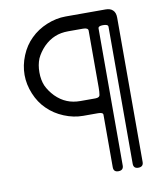

<svg xmlns="http://www.w3.org/2000/svg" viewBox="-75 -700 630 760"><g transform="rotate(-10 240.0 -320.0)"><path d="M440.4 -540Q440.4 -500 440.4 -280.3Q440.4 -59.6 440.4 -19.5Q440.4 0 419.9 0Q400.4 0 400.4 -19.5Q400.4 -59.6 400.4 -280.3Q400.4 -500 400.4 -540Q400.4 -559.6 400.4 -570.3Q400.4 -580.1 379.9 -580.1Q360.4 -580.1 360.4 -570.3Q360.4 -559.6 360.4 -540Q360.4 -500 360.4 -280.3Q360.4 -59.6 360.4 -19.5Q360.4 0 339.8 0Q320.3 0 320.3 -19.5Q320.3 -59.6 320.3 -99.6Q320.3 -139.6 320.3 -200.2Q320.3 -219.7 320.3 -230.5Q320.3 -240.2 299.8 -240.2Q280.3 -240.2 270.5 -240.2Q260.7 -240.2 240.2 -240.2Q202.1 -240.2 164.1 -255.9Q126 -271.5 98.6 -298.8Q71.3 -325.2 55.7 -363.3Q40 -401.4 40 -439.5Q40 -478.5 55.7 -516.6Q71.3 -554.7 98.6 -581.1Q126 -608.4 164.1 -624Q202.1 -639.6 240.2 -639.6Q278.3 -639.6 329.1 -639.6Q379.9 -639.6 400.4 -639.6Q419.9 -639.6 429.7 -629.9Q440.4 -620.1 440.4 -599.6Q440.4 -580.1 440.4 -570.3Q440.4 -559.6 440.4 -540ZM240.2 -580.1Q210 -580.1 186.5 -570.3Q162.1 -560.5 140.6 -539.1Q120.1 -517.6 109.4 -494.1Q99.6 -469.7 99.6 -439.5Q99.6 -409.2 109.4 -385.7Q120.1 -362.3 140.6 -340.8Q162.1 -319.3 186.5 -309.6Q210 -299.8 240.2 -299.8Q270.5 -299.8 275.4 -299.8Q280.3 -299.8 299.8 -299.8Q317.4 -299.8 318.4 -311.5Q320.3 -322.3 320.3 -339.8Q320.3 -379.9 320.3 -440.4Q320.3 -500 320.3 -540Q320.3 -556.6 320.3 -568.4Q320.3 -580.1 299.8 -580.1Q280.3 -580.1 266.6 -580.1Q252.9 -580.1 240.2 -580.1Z"/></g></svg>

Font: Demofont
Style: Regular
Weight: 400
Version: Version 1.0